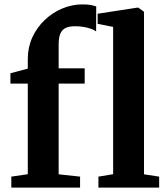

<svg xmlns="http://www.w3.org/2000/svg" viewBox="-20 -854 759 874"><path d="M31.5 0V-50L106.5 -61V-473.5H27.5V-520.5L106.5 -541.5V-586Q106.5 -638.5 127 -683.5Q147.5 -728.5 182.8 -762.2Q218 -796 262.8 -815Q307.5 -834 355.5 -834Q381 -834 396 -830.8Q411 -827.5 418 -825L417.5 -711Q404 -721 377.8 -727.8Q351.5 -734.5 321.5 -734.5Q295 -734.5 278.8 -726.8Q262.5 -719 254.8 -701Q247 -683 247 -652V-543H365.5V-473.5H247V-60.5L344.5 -50V0ZM495 -61V-731.5L424.5 -745.5V-791.5L603.5 -819H610L635.5 -800.5V-60.5L704.5 -50V0H428V-50Z"/></svg>

Font: Merriweather 48pt
Style: Bold
Weight: 700
Version: Version 2.100